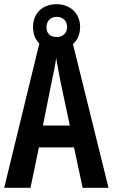

<svg xmlns="http://www.w3.org/2000/svg" viewBox="-20 -893 536 913"><path d="M373 0H496L327 -683C349 -703 361 -732 361 -765C361 -828 315 -873 249 -873C181 -873 137 -829 137 -764C137 -732 148 -705 167 -686L0 0H125L165 -192H332ZM250 -717C217 -717 201 -735 201 -764C201 -793 221 -813 250 -813C280 -813 299 -793 299 -764C299 -735 278 -717 250 -717ZM267 -508 312 -296H184L227 -510C234 -542 244 -588 247 -618C253 -583 258 -554 267 -508Z"/></svg>

Font: Noto Sans Gurmukhi UI ExtraCondensed SemiBold
Style: Regular
Weight: 600
Width: 2
Designer: Jelle Bosma - Monotype Design Team
Foundry: Monotype Imaging Inc.
Version: Version 2.004